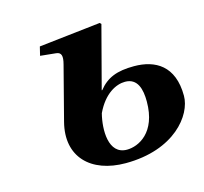

<svg xmlns="http://www.w3.org/2000/svg" viewBox="-81 -592 736 694"><g transform="rotate(-15 287.0 -245.0)"><path d="M109 -443 168 -437C187 -435 191 -421 183 -391L131 -190C99 -66 178 12 308 12C491 12 574 -97 574 -169C574 -282 506 -319 427 -319C363 -319 325 -304 294 -265H292L353 -497L348 -502L117 -476ZM271 -185C302 -251 348 -273 381 -273C428 -273 439 -230 439 -184C439 -67 368 -34 325 -34C255 -34 256 -127 271 -185Z"/></g></svg>

Font: Heuristica
Style: Bold Italic
Weight: 700
Italic angle: -13°
Version: Version 1.0.1